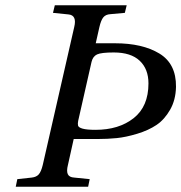

<svg xmlns="http://www.w3.org/2000/svg" viewBox="-20 -712 691 732"><path d="M40 0 46 -29 101 -35Q119 -37 128 -47.5Q137 -58 143 -83L263 -609Q274 -654 241 -657L182 -663L189 -692H463L456 -663L401 -658Q383 -657 374 -646Q365 -635 359 -609L345 -547H419Q523 -547 587.5 -508Q652 -469 651 -381Q650 -331 628.5 -293.5Q607 -256 576.5 -235.5Q546 -215 503 -202Q460 -189 425 -185.5Q390 -182 352 -182H261L239 -83Q233 -60 238.5 -48Q244 -36 263 -35L322 -29L316 0ZM278 -251Q276 -241 277.5 -233.5Q279 -226 295 -221.5Q311 -217 344 -217Q433 -217 489.5 -261.5Q546 -306 546 -394Q546 -449 512.5 -480.5Q479 -512 414 -512Q366 -512 350 -504.5Q334 -497 329 -476Z"/></svg>

Font: Lingua Franca
Style: Italic
Weight: 400
Italic angle: -13°
Version: Version 1.19